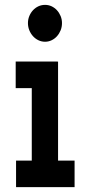

<svg xmlns="http://www.w3.org/2000/svg" viewBox="-20 -768 361 788"><path d="M165 -596.7Q150.4 -596.7 137.7 -602.8Q125 -608.9 115.5 -619.4Q106 -629.9 100.3 -643.8Q94.7 -657.7 94.7 -673.3Q94.7 -688.5 100.3 -702.1Q106 -715.8 115.5 -726.1Q125 -736.3 137.7 -742.2Q150.4 -748 165 -748Q179.2 -748 191.7 -742.2Q204.1 -736.3 213.6 -726.1Q223.1 -715.8 228.8 -702.1Q234.4 -688.5 234.4 -673.3Q234.4 -657.7 229 -644Q223.6 -630.4 214.1 -619.6Q204.6 -608.9 191.9 -602.8Q179.2 -596.7 165 -596.7ZM214.4 -515.1H218.3V-108.9H286.1V0H45.9V-108.9H110.4V-406.2H44.4V-515.6H214.4Z"/></svg>

Font: Twentytwelve Slab
Style: TwentytwelveSlab
Weight: 700
Designer: Domenico Catapano
Version: Version 1.00 2012